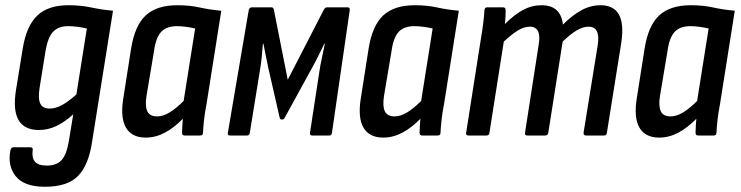

<svg xmlns="http://www.w3.org/2000/svg" viewBox="-20 -518 2834 734"><path d="M241 -498Q289 -498 328.5 -489.5Q368 -481 412 -477L332 24Q319 113 278.5 154.5Q238 196 152 196Q72 196 40 155.5Q8 115 20 56Q23 45 31 45H95Q107 45 105 56Q101 85 113.5 100Q126 115 159 115Q196 115 215 94.5Q234 74 243 23L260 -81Q227 -51 195 -36Q163 -21 129 -21Q73 -21 51 -59Q29 -97 41 -173L67 -333Q81 -419 122.5 -458.5Q164 -498 241 -498ZM170 -103Q193 -103 217.5 -116.5Q242 -130 272 -157L312 -409Q295 -413 276.5 -415.5Q258 -418 240 -418Q204 -418 183.5 -397Q163 -376 154 -323L131 -180Q125 -139 134.5 -121Q144 -103 170 -103Z M537 8Q483 8 461 -31Q439 -70 452 -146L481 -331Q495 -420 537 -459Q579 -498 658 -498Q705 -498 743 -489.5Q781 -481 826 -477L770 -123Q763 -87 760 -59.5Q757 -32 756 -10Q756 0 745 0H686Q676 0 676 -10Q676 -23 677 -36.5Q678 -50 679 -64Q646 -30 610.5 -11Q575 8 537 8ZM581 -73Q603 -73 628 -88Q653 -103 682 -132L726 -409Q710 -413 691 -415.5Q672 -418 656 -418Q617 -418 596.5 -396.5Q576 -375 569 -324L540 -151Q534 -113 543 -93Q552 -73 581 -73Z M859 0Q849 0 851 -10L931 -480Q934 -490 943 -490H1018Q1025 -490 1027 -481L1080 -213L1218 -481Q1223 -490 1230 -490H1309Q1318 -490 1317 -479L1249 -10Q1248 0 1239 0H1173Q1164 0 1165 -10L1201 -245Q1205 -272 1211 -298.5Q1217 -325 1222 -351H1220Q1208 -327 1196 -302.5Q1184 -278 1171 -255L1069 -69Q1066 -61 1058 -61Q1050 -61 1049 -69L1006 -257Q1001 -279 996.5 -303Q992 -327 987 -351H985Q983 -326 980.5 -299Q978 -272 973 -245L935 -10Q933 0 925 0Z M1445 8Q1391 8 1369 -31Q1347 -70 1360 -146L1389 -331Q1403 -420 1445 -459Q1487 -498 1566 -498Q1613 -498 1651 -489.5Q1689 -481 1734 -477L1678 -123Q1671 -87 1668 -59.5Q1665 -32 1664 -10Q1664 0 1653 0H1594Q1584 0 1584 -10Q1584 -23 1585 -36.5Q1586 -50 1587 -64Q1554 -30 1518.5 -11Q1483 8 1445 8ZM1489 -73Q1511 -73 1536 -88Q1561 -103 1590 -132L1634 -409Q1618 -413 1599 -415.5Q1580 -418 1564 -418Q1525 -418 1504.5 -396.5Q1484 -375 1477 -324L1448 -151Q1442 -113 1451 -93Q1460 -73 1489 -73Z M1771 0Q1760 0 1762 -10L1818 -367Q1824 -402 1827.5 -430.5Q1831 -459 1832 -479Q1833 -490 1842 -490H1903Q1913 -490 1913 -479Q1913 -467 1912.5 -454Q1912 -441 1910 -426Q1946 -462 1979.5 -480Q2013 -498 2050 -498Q2124 -498 2132 -424Q2168 -460 2203 -479Q2238 -498 2276 -498Q2326 -498 2346 -462.5Q2366 -427 2355 -354L2300 -10Q2299 0 2289 0H2220Q2210 0 2211 -11L2265 -345Q2276 -416 2230 -416Q2209 -416 2185 -402Q2161 -388 2131 -359L2076 -10Q2074 0 2064 0H1996Q1985 0 1987 -10L2039 -345Q2052 -416 2005 -416Q1984 -416 1960.5 -402Q1937 -388 1906 -359L1851 -10Q1850 0 1840 0Z M2500 8Q2446 8 2424 -31Q2402 -70 2415 -146L2444 -331Q2458 -420 2500 -459Q2542 -498 2621 -498Q2668 -498 2706 -489.5Q2744 -481 2789 -477L2733 -123Q2726 -87 2723 -59.5Q2720 -32 2719 -10Q2719 0 2708 0H2649Q2639 0 2639 -10Q2639 -23 2640 -36.5Q2641 -50 2642 -64Q2609 -30 2573.5 -11Q2538 8 2500 8ZM2544 -73Q2566 -73 2591 -88Q2616 -103 2645 -132L2689 -409Q2673 -413 2654 -415.5Q2635 -418 2619 -418Q2580 -418 2559.5 -396.5Q2539 -375 2532 -324L2503 -151Q2497 -113 2506 -93Q2515 -73 2544 -73Z"/></svg>

Font: Sofia Sans Condensed SemiBold
Style: Italic
Weight: 600
Italic angle: -9°
Version: Version 4.100